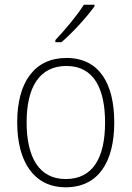

<svg xmlns="http://www.w3.org/2000/svg" viewBox="-20 -785 559 815"><path d="M381 -758V-765H336C307 -719 257 -659 215 -615V-606H241C288 -646 349 -713 381 -758ZM465 -265C465 -428 403 -539 262 -539C128 -539 53 -438 53 -266C53 -97 125 10 259 10C397 10 465 -97 465 -265ZM93 -266C93 -417 149 -505 262 -505C380 -505 426 -406 426 -265C426 -115 374 -25 259 -25C146 -25 93 -117 93 -266Z"/></svg>

Font: Noto Sans Devanagari UI SemiCondensed ExtraLight
Style: Regular
Weight: 200
Width: 4
Designer: Jelle Bosma - Monotype Design Team
Foundry: Monotype Imaging Inc.
Version: Version 2.004